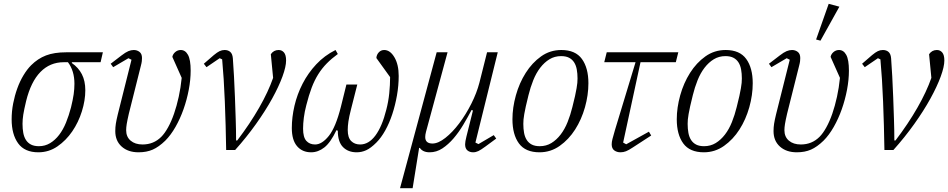

<svg xmlns="http://www.w3.org/2000/svg" viewBox="-20 -786 4968 1006"><path d="M357 -460 356 -456Q391 -432 409 -397Q427 -362 427 -313Q427 -260 409 -202.5Q391 -145 358.5 -97.5Q326 -50 281 -19Q236 12 181 12Q109 12 75 -35Q41 -82 41 -161Q41 -203 49 -244Q57 -285 70.5 -322.5Q84 -360 103 -391.5Q122 -423 143 -444Q178 -479 221 -495.5Q264 -512 327 -512H519L507 -460ZM184 -20Q216 -20 242.5 -36Q269 -52 290 -79.5Q311 -107 326 -144Q341 -181 352 -223Q362 -264 366 -292Q370 -320 370 -347Q370 -415 336 -460H314Q242 -460 192 -409Q142 -358 117 -257Q106 -211 102 -185.5Q98 -160 98 -137Q98 -111 102 -89.5Q106 -68 116 -52.5Q126 -37 142.5 -28.5Q159 -20 184 -20Z M560 -452 616 -495Q638 -512 652.5 -518Q667 -524 681 -524Q698 -524 711 -514Q724 -504 724 -482Q724 -474 723 -465Q722 -456 718 -441L655 -190Q647 -155 644 -136.5Q641 -118 641 -104Q641 -69 664.5 -49Q688 -29 727 -29Q785 -29 825 -69Q843 -87 860.5 -118.5Q878 -150 892 -190.5Q906 -231 916.5 -279Q927 -327 932 -378L883 -488Q886 -503 898.5 -513.5Q911 -524 927 -524Q951 -524 965 -498.5Q979 -473 979 -416Q979 -368 969 -315.5Q959 -263 941.5 -213.5Q924 -164 899.5 -121Q875 -78 846 -49Q812 -16 780 -2Q748 12 706 12Q651 12 617.5 -18Q584 -48 584 -99Q584 -119 587 -138Q590 -157 597 -186L669 -473L653 -481L573 -434Z M1165 0Q1163 -130 1158 -254Q1153 -378 1144 -475L1131 -481L1062 -434L1048 -452L1100 -497Q1118 -512 1130.5 -518Q1143 -524 1157 -524Q1175 -524 1186.5 -514Q1198 -504 1200 -481Q1203 -439 1206 -386.5Q1209 -334 1211 -277Q1213 -220 1215 -161.5Q1217 -103 1217 -50H1223Q1290 -138 1338 -222Q1386 -306 1411 -378L1399 -502Q1414 -524 1440 -524Q1457 -524 1468 -511Q1479 -498 1479 -469Q1479 -437 1460 -385Q1441 -333 1406 -269.5Q1371 -206 1321.5 -136.5Q1272 -67 1212 0Z M1852 -343 1819 -213Q1809 -174 1805.5 -149.5Q1802 -125 1802 -105Q1802 -65 1820 -47Q1838 -29 1867 -29Q1912 -29 1947 -76Q1982 -123 2004 -211Q2015 -253 2019.5 -297Q2024 -341 2024 -382L1952 -482Q1953 -499 1964.5 -511.5Q1976 -524 1993 -524Q2024 -524 2046.5 -486Q2069 -448 2069 -388Q2069 -338 2060 -286.5Q2051 -235 2035.5 -188Q2020 -141 1998.5 -102.5Q1977 -64 1952 -39Q1923 -10 1899 1Q1875 12 1849 12Q1804 12 1777 -15.5Q1750 -43 1750 -101L1743 -104Q1712 -39 1679.5 -13.5Q1647 12 1610 12Q1564 12 1536.5 -20Q1509 -52 1509 -115Q1509 -172 1523 -232Q1537 -292 1565.5 -347.5Q1594 -403 1637 -449Q1680 -495 1738 -524L1750 -503Q1717 -479 1692 -453.5Q1667 -428 1647.5 -397Q1628 -366 1613 -326.5Q1598 -287 1585 -235Q1576 -201 1572 -169.5Q1568 -138 1568 -112Q1568 -67 1585 -48Q1602 -29 1631 -29Q1667 -29 1703 -74Q1739 -119 1766 -226L1795 -343Z M2268 -512H2325L2212 -95Q2208 -80 2208 -68Q2208 -34 2246 -34Q2276 -34 2313.5 -63.5Q2351 -93 2386 -139.5Q2421 -186 2449.5 -242.5Q2478 -299 2492 -353L2532 -512H2588L2471 -39L2487 -31L2567 -78L2580 -60L2523 -18Q2500 -1 2486.5 5.5Q2473 12 2459 12Q2441 12 2429 2Q2417 -8 2417 -30Q2417 -43 2424 -71L2458 -207L2451 -210Q2431 -172 2407.5 -132.5Q2384 -93 2356.5 -61Q2329 -29 2298 -8.5Q2267 12 2231 12Q2212 12 2199 5.5Q2186 -1 2180 -11H2176L2142 200H2076Z M2808 -20Q2842 -20 2869 -36.5Q2896 -53 2917.5 -81Q2939 -109 2954 -146.5Q2969 -184 2979 -225Q2988 -259 2993 -283Q2998 -307 3001 -323.5Q3004 -340 3005 -352Q3006 -364 3006 -375Q3006 -401 3002 -422.5Q2998 -444 2988 -459.5Q2978 -475 2961.5 -483.5Q2945 -492 2920 -492Q2886 -492 2859 -475.5Q2832 -459 2810.5 -431Q2789 -403 2774 -365.5Q2759 -328 2749 -287Q2740 -252 2735 -228.5Q2730 -205 2727 -188.5Q2724 -172 2723 -160Q2722 -148 2722 -137Q2722 -111 2726 -89.5Q2730 -68 2740 -52.5Q2750 -37 2766.5 -28.5Q2783 -20 2808 -20ZM2807 12Q2733 12 2699 -34.5Q2665 -81 2665 -161Q2665 -222 2683 -286.5Q2701 -351 2734.5 -404Q2768 -457 2815 -490.5Q2862 -524 2921 -524Q2995 -524 3029 -477Q3063 -430 3063 -350Q3063 -288 3045 -224Q3027 -160 2993.5 -107.5Q2960 -55 2912.5 -21.5Q2865 12 2807 12Z M3159 -512H3534L3521 -460H3336L3245 -39L3261 -30L3380 -96L3392 -76L3295 -13Q3274 1 3260 6.5Q3246 12 3231 12Q3212 12 3198.5 2Q3185 -8 3185 -30Q3185 -42 3189 -57.5Q3193 -73 3202 -104L3310 -460H3146Z M3669 -20Q3703 -20 3730 -36.5Q3757 -53 3778.5 -81Q3800 -109 3815 -146.5Q3830 -184 3840 -225Q3849 -259 3854 -283Q3859 -307 3862 -323.5Q3865 -340 3866 -352Q3867 -364 3867 -375Q3867 -401 3863 -422.5Q3859 -444 3849 -459.5Q3839 -475 3822.5 -483.5Q3806 -492 3781 -492Q3747 -492 3720 -475.5Q3693 -459 3671.5 -431Q3650 -403 3635 -365.5Q3620 -328 3610 -287Q3601 -252 3596 -228.5Q3591 -205 3588 -188.5Q3585 -172 3584 -160Q3583 -148 3583 -137Q3583 -111 3587 -89.5Q3591 -68 3601 -52.5Q3611 -37 3627.5 -28.5Q3644 -20 3669 -20ZM3668 12Q3594 12 3560 -34.5Q3526 -81 3526 -161Q3526 -222 3544 -286.5Q3562 -351 3595.5 -404Q3629 -457 3676 -490.5Q3723 -524 3782 -524Q3856 -524 3890 -477Q3924 -430 3924 -350Q3924 -288 3906 -224Q3888 -160 3854.5 -107.5Q3821 -55 3773.5 -21.5Q3726 12 3668 12Z M4009 -452 4065 -495Q4087 -512 4101.5 -518Q4116 -524 4130 -524Q4147 -524 4160 -514Q4173 -504 4173 -482Q4173 -474 4172 -465Q4171 -456 4167 -441L4104 -190Q4096 -155 4093 -136.5Q4090 -118 4090 -104Q4090 -69 4113.5 -49Q4137 -29 4176 -29Q4234 -29 4274 -69Q4292 -87 4309.5 -118.5Q4327 -150 4341 -190.5Q4355 -231 4365.5 -279Q4376 -327 4381 -378L4332 -488Q4335 -503 4347.5 -513.5Q4360 -524 4376 -524Q4400 -524 4414 -498.5Q4428 -473 4428 -416Q4428 -368 4418 -315.5Q4408 -263 4390.5 -213.5Q4373 -164 4348.5 -121Q4324 -78 4295 -49Q4261 -16 4229 -2Q4197 12 4155 12Q4100 12 4066.5 -18Q4033 -48 4033 -99Q4033 -119 4036 -138Q4039 -157 4046 -186L4118 -473L4102 -481L4022 -434ZM4322 -766 4378 -751 4279 -573 4256 -579Z M4614 0Q4612 -130 4607 -254Q4602 -378 4593 -475L4580 -481L4511 -434L4497 -452L4549 -497Q4567 -512 4579.5 -518Q4592 -524 4606 -524Q4624 -524 4635.5 -514Q4647 -504 4649 -481Q4652 -439 4655 -386.5Q4658 -334 4660 -277Q4662 -220 4664 -161.5Q4666 -103 4666 -50H4672Q4739 -138 4787 -222Q4835 -306 4860 -378L4848 -502Q4863 -524 4889 -524Q4906 -524 4917 -511Q4928 -498 4928 -469Q4928 -437 4909 -385Q4890 -333 4855 -269.5Q4820 -206 4770.5 -136.5Q4721 -67 4661 0Z"/></svg>

Font: IBM Plex Serif Light
Style: Italic
Weight: 300
Italic angle: -14°
Designer: Mike Abbink, Paul van der Laan, Pieter van Rosmalen
Foundry: Bold Monday
Version: Version 3.001